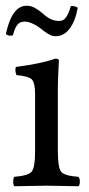

<svg xmlns="http://www.w3.org/2000/svg" viewBox="-20 -646 311 668"><path d="M184.1 -573.2Q191.9 -573.2 197.3 -575.2Q202.6 -577.1 207.8 -583.3Q212.9 -589.4 217.3 -599.1Q221.7 -608.9 226.6 -625Q231.4 -625.5 236.1 -624.8Q240.7 -624 244.4 -622.6Q248 -621.1 250.5 -619.1Q242.2 -572.8 222.4 -546.4Q202.6 -520 172.4 -520Q168.9 -520 165 -520.8Q161.1 -521.5 157.7 -522.9Q154.3 -524.4 150.4 -526.6Q146.5 -528.8 143.3 -530.8Q140.1 -532.7 136 -535.6Q131.8 -538.6 128.9 -541Q126 -543.5 121.8 -546.6Q117.7 -549.8 114.7 -551.8Q86.9 -570.8 66.4 -570.8Q57.6 -570.8 51.3 -568.1Q44.9 -565.4 40 -559.1Q35.2 -552.7 31.7 -544.4Q28.3 -536.1 24.9 -522.9Q8.3 -519.5 0.5 -527.8Q21.5 -626 72.3 -626Q80.1 -626 87.4 -624.3Q94.7 -622.6 102.3 -617.9Q109.9 -613.3 114 -610.6Q118.2 -607.9 127 -600.6Q135.7 -593.3 137.2 -591.8Q160.2 -573.2 184.1 -573.2ZM181.2 -122.1Q181.2 -62 193.1 -48.1Q205.1 -34.2 252.9 -30.8Q257.8 -25.9 257.8 -13.9Q257.8 -2 252.9 2Q167 0 142.1 0Q114.3 0 29.8 2Q25.9 -2 25.9 -13.9Q25.9 -25.9 29.8 -30.8Q77.6 -34.7 89.8 -48.3Q102.1 -62 102.1 -122.1V-316.9Q102.1 -358.9 90.6 -369.9Q79.1 -380.9 37.1 -384.8Q31.2 -401.9 35.2 -413.1Q127.9 -425.3 171.9 -441.9Q185.1 -441.9 185.1 -435.1Q185.1 -432.6 184.6 -428Q184.1 -423.3 183.6 -409.4Q183.1 -395.5 182.4 -382.6Q181.6 -369.6 181.4 -352.5Q181.2 -335.4 181.2 -321.3Z"/></svg>

Font: Linux Libertine Capitals
Style: Small Caps
Weight: 400
Designer: Philipp H. Poll
Foundry: Philipp H. Poll
Version: Version 5.1.3